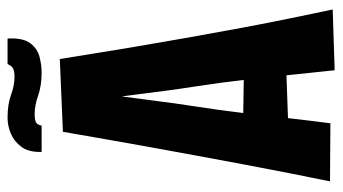

<svg xmlns="http://www.w3.org/2000/svg" viewBox="-214 -666 885 496"><g transform="rotate(-90 228.0 -417.5)"><path d="M295 5Q289 -50 283 -109.5Q277 -169 270 -230Q263 -291 254 -349Q247 -394 241.5 -435.5Q236 -477 231.5 -514Q227 -551 222.5 -582.5Q218 -614 214 -638L136 -697L324 -705Q331 -662 338 -618.5Q345 -575 352 -532.5Q359 -490 366.5 -448Q374 -406 381 -365Q393 -297 405 -233Q417 -169 429 -110.5Q441 -52 452 0ZM128 -114V-232L324 -229V-121ZM158 -6 8 -7Q18 -56 29 -111.5Q40 -167 51.5 -228.5Q63 -290 75 -355Q85 -410 95.5 -467Q106 -524 116 -582Q126 -640 136 -697L324 -705L240 -630Q235 -600 229 -557Q223 -514 216.5 -461.5Q210 -409 201 -351Q192 -294 185 -234.5Q178 -175 171.5 -117Q165 -59 158 -6ZM152 -752H84Q83 -785 97 -804Q111 -823 131.5 -831.5Q152 -840 172 -840Q207 -840 231.5 -831Q256 -822 278 -822Q293 -822 300 -826Q307 -830 311 -840H377Q379 -800 365 -781.5Q351 -763 330 -757.5Q309 -752 289 -752Q255 -752 229.5 -761Q204 -770 182 -770Q167 -770 160.5 -766.5Q154 -763 152 -752Z"/></g></svg>

Font: Truculenta Black
Style: Regular
Weight: 900
Version: Version 1.002